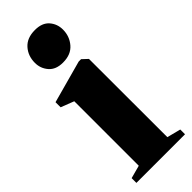

<svg xmlns="http://www.w3.org/2000/svg" viewBox="-249 -775 800 800"><g transform="rotate(-45 151.0 -375.0)"><path d="M14 0V-28L71.5 -43.5V-423.5L13.5 -446V-476L201.5 -527.5H215.5L239.5 -505L240 -43.5L300.5 -28V0ZM152 -570.5Q111 -570.5 89.8 -595Q68.5 -619.5 68.5 -652.5Q68.5 -693.5 93.5 -721.5Q118.5 -749.5 165 -749.5H166Q207.5 -749.5 228.5 -725.5Q249.5 -701.5 249.5 -668Q249.5 -628.5 224.5 -599.5Q199.5 -570.5 153 -570.5Z"/></g></svg>

Font: Merriweather 120pt Black
Style: Regular
Weight: 900
Designer: Eben Sorkin
Foundry: Eben Sorkin
Version: Version 2.100